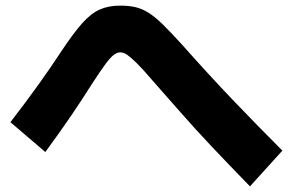

<svg xmlns="http://www.w3.org/2000/svg" viewBox="-20 -677 1040 682"><path d="M868 -15Q792 -93 731.5 -157Q671 -221 620.5 -279Q570 -337 520 -393Q486 -433 465 -453.5Q444 -474 431.5 -482.5Q419 -491 407 -491Q396 -491 384 -482Q372 -473 354 -448.5Q336 -424 306 -378Q274 -327 235 -269.5Q196 -212 141 -137L17 -243Q74 -317 118 -378.5Q162 -440 196 -492Q241 -560 272.5 -595Q304 -630 335 -643.5Q366 -657 407 -657Q438 -657 461.5 -651.5Q485 -646 508 -631.5Q531 -617 559 -589.5Q587 -562 627 -518Q720 -413 807 -322Q894 -231 983 -142Z"/></svg>

Font: M PLUS 1 Thin ExtraBold
Style: Regular
Weight: 800
Version: Version 1.001